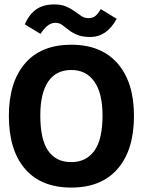

<svg xmlns="http://www.w3.org/2000/svg" viewBox="-20 -835 640 867"><path d="M302 12Q165 12 92.5 -73Q20 -158 20 -312Q20 -463 92.5 -548Q165 -633 302 -633Q438 -633 511.5 -548Q585 -463 585 -312Q585 -158 511.5 -73Q438 12 302 12ZM302 -103Q369 -103 406 -154Q443 -205 443 -314Q443 -414 406 -466.5Q369 -519 302 -519Q233 -519 197.5 -466.5Q162 -414 162 -314Q162 -205 197.5 -154Q233 -103 302 -103ZM435 -794 507 -750Q462 -668 388 -668Q352 -668 329 -677.5Q306 -687 290 -700Q274 -713 260.5 -722.5Q247 -732 230 -732Q210 -732 193 -717.5Q176 -703 163 -682L92 -725Q112 -771 144 -793Q176 -815 225 -815Q257 -815 279 -805.5Q301 -796 317 -784Q333 -772 347.5 -762.5Q362 -753 380 -753Q400 -753 412.5 -764.5Q425 -776 435 -794Z"/></svg>

Font: Inconsolata Expanded Black
Style: Regular
Weight: 900
Width: 7
Monospace: yes
Designer: Raph Levien, Cyreal, Brenton Simpson
Foundry: Raph Levien, Cyreal, Google
Version: Version 3.001; ttfautohint (v1.8.2.53-6de2)